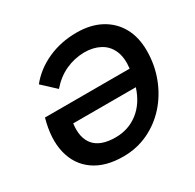

<svg xmlns="http://www.w3.org/2000/svg" viewBox="-158 -891 1085 1070"><g transform="rotate(-30 384.5 -355.5)"><path d="M460 -720Q550 -720 615 -685Q680 -650 715 -587Q750 -524 750 -438Q750 -347 719 -265.5Q688 -184 633 -122.5Q578 -61 504 -26Q430 9 343 9Q228 9 155.5 -42Q83 -93 60.5 -184.5Q38 -276 72 -398H617Q625 -467 604.5 -512.5Q584 -558 541.5 -580.5Q499 -603 442 -603Q378 -602 321.5 -576Q265 -550 219 -497L135 -575Q189 -643 274 -681.5Q359 -720 460 -720ZM359 -105Q441 -105 503.5 -153Q566 -201 595 -291H192Q180 -202 221.5 -153.5Q263 -105 359 -105Z"/></g></svg>

Font: Livvic SemiBold
Style: Italic
Weight: 600
Italic angle: -10°
Designer: Jacques Le Bailly, Baron von Fonthausen
Version: Version 1.001; ttfautohint (v1.8.2)